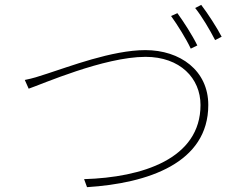

<svg xmlns="http://www.w3.org/2000/svg" viewBox="-20 -785 996 790"><path d="M709.9 -730.8 683.9 -719.1C709.9 -683.2 746.8 -623.9 764.9 -584.9L791.9 -598C771 -641 734.7 -696.7 709.9 -730.8ZM807.9 -764.9 783 -752.1C811.1 -717 843 -663 865.1 -620L892 -633.9C872.9 -670.8 834.9 -729.8 807.9 -764.9ZM82 -456 98 -420.1C149.1 -437.1 407.7 -551.1 578.8 -551.1C720.9 -551.1 805 -463.1 805 -353C805 -131 565 -55 326 -47.9L338.1 -14.9C589.1 -30.9 837 -114 837 -353C837 -495 721.2 -578.8 578.1 -578.8C441.1 -578.8 262.1 -509.9 174 -481.9C137.1 -469.8 117.2 -463.1 82 -456Z"/></svg>

Font: Karasuma Gothic
Style: Thin
Weight: 200
Designer: Rasmus Andersson / Ryoko Ishizuka
Foundry: rsms
Version: Version 1.00